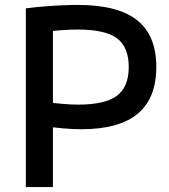

<svg xmlns="http://www.w3.org/2000/svg" viewBox="-20 -760 685 780"><path d="M85 -726Q123 -731 161 -734Q199 -737 233.5 -738.5Q268 -740 295 -740Q459 -740 537 -678Q615 -616 615 -488Q615 -361 539.5 -298Q464 -235 310 -235Q276 -235 237 -238.5Q198 -242 140 -249L142 -348Q200 -341 234.5 -338Q269 -335 297 -335Q407 -335 455 -371Q503 -407 503 -488Q503 -569 455 -604.5Q407 -640 297 -640Q264 -640 223.5 -637Q183 -634 142 -627L195 -688V0H85Z"/></svg>

Font: M PLUS 2 Thin Medium
Style: Regular
Weight: 500
Version: Version 1.001